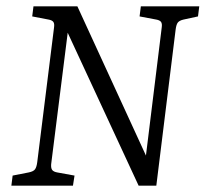

<svg xmlns="http://www.w3.org/2000/svg" viewBox="-20 -588 651 608"><path d="M16 0 20 -32 71 -42Q86 -45 91 -52Q96 -59 98 -75L151 -500Q153 -513 149 -518.5Q145 -524 134 -526L82 -536L86 -568H225L452 -74L439 -70L492 -500Q494 -513 490 -518.5Q486 -524 475 -526L422 -536L426 -568H611L607 -536L561 -526Q548 -523 543 -516.5Q538 -510 536 -493L475 0H419L182 -511L198 -513L142 -68Q141 -55 145.5 -49.5Q150 -44 161 -42L216 -32L211 0Z"/></svg>

Font: Yrsa Light
Style: Italic
Weight: 300
Italic angle: -7.10001°
Designer: Anna Giedrys (Yrsa+Rasa design), David Brezina (Yrsa art-direction, Rasa art-direction, design)
Foundry: Rosetta Type Foundry
Version: Version 2.004